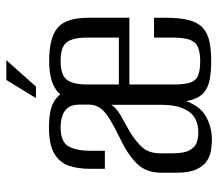

<svg xmlns="http://www.w3.org/2000/svg" viewBox="-61 -617 682 600"><g transform="rotate(-90 280.0 -317.0)"><path d="M142.6 4.2Q128.8 4.2 111.2 1.6Q93.6 -1 77.6 -11.1Q61.6 -21.3 51 -43.7Q40.3 -66.2 40.3 -106.1V-154.3Q40.3 -202.8 70.3 -231.8Q100.2 -260.9 147.1 -282.6Q183.2 -300.4 206.7 -314.4Q230.2 -328.4 241.6 -343.9Q253.1 -359.4 253.1 -380V-409.1Q253.1 -433.5 243.1 -446.1Q233 -458.7 216.7 -463.7Q200.4 -468.6 182 -468.6Q137.1 -468.6 122.9 -444.3Q108.7 -420.1 108.7 -372.3V-330.3H52.5V-378Q52.5 -415 62.4 -443.5Q72.3 -472 100.3 -488.5Q128.2 -505 182 -505Q233.7 -505 259.7 -490.8Q285.6 -476.6 294.3 -452.6Q303.1 -428.6 303.1 -398.1V-41.3L266.5 -83.7Q250.9 -34.7 217.5 -15.3Q184 4.2 142.6 4.2ZM165.6 -38.2Q211.1 -38.2 231.7 -68.4Q252.4 -98.6 252.4 -152.1V-310.1Q241.9 -293.3 217.8 -280.1Q193.7 -267 168.7 -252.5Q136.1 -232.7 118.5 -212.1Q100.9 -191.6 100.9 -157.2V-118.3Q100.9 -82.3 110.8 -64.9Q120.7 -47.5 136 -42.8Q151.2 -38.2 165.6 -38.2ZM389.2 2Q355 2 330.4 -2.9Q305.8 -7.7 290.1 -21.4Q274.3 -35.2 267 -62.4Q259.7 -89.6 259.7 -134V-381.5Q259.7 -445.5 290.1 -475Q320.5 -504.4 389.2 -504.4Q461.6 -504.4 493 -478.2Q524.5 -452 524.5 -381.5V-253.7H316V-113Q316 -81.3 321.9 -63.6Q327.8 -45.9 343.6 -39.2Q359.3 -32.4 388.5 -32.4Q417.7 -32.4 433.8 -39.9Q450 -47.4 456.2 -66.1Q462.5 -84.9 462.5 -117.9V-176.6H524.5V-139.2Q524.5 -94.2 516.8 -66.4Q509 -38.7 492.6 -23.9Q476.2 -9.1 450.6 -3.6Q425 2 389.2 2ZM316 -286.5H462.5V-386.6Q462.5 -429.9 448 -449.3Q433.6 -468.6 389.2 -468.6Q345.9 -468.6 331 -449.3Q316 -429.9 316 -386.6ZM273.5 -545.7 330.1 -638.2H392L309.5 -545.7Z"/></g></svg>

Font: Alumni Sans SC Thin
Style: Regular
Weight: 100
Designer: Robert E. Leuschke
Foundry: Robert E. Leuschke
Version: Version 1.018